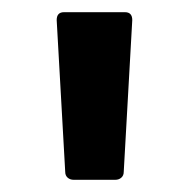

<svg xmlns="http://www.w3.org/2000/svg" viewBox="-20 -754 310 315"><path d="M101 -459Q95 -459 91 -462.5Q87 -466 87 -472L73 -721Q73 -734 85 -734H185Q197 -734 197 -721L183 -472Q183 -466 179 -462.5Q175 -459 169 -459Z"/></svg>

Font: LINE Seed Sans TH
Style: Bold
Weight: 700
Designer: Dalton Maag Ltd | Thai characters by Cadson Demak Co.,Ltd.
Foundry: Dalton Maag Ltd
Version: Version 1.002